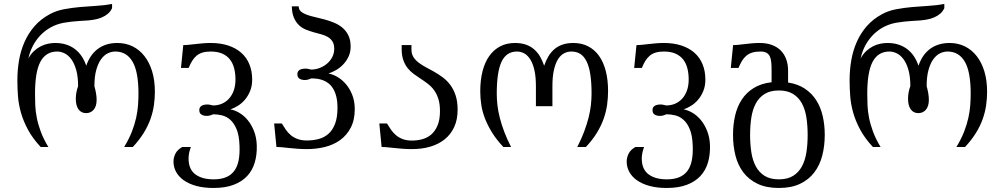

<svg xmlns="http://www.w3.org/2000/svg" viewBox="-20 -748 5111 977"><path d="M550.3 -706.5Q542.5 -689.5 528.8 -678Q515.1 -666.5 498.5 -659.4Q481.9 -652.3 463.4 -648.9Q444.8 -645.5 427.7 -644Q407.2 -642.6 386.2 -641.4Q365.2 -640.1 345 -637.9Q324.7 -635.7 305.4 -632.3Q286.1 -628.9 269 -622.6Q239.3 -611.8 215.1 -594Q190.9 -576.2 172.9 -553.7Q154.8 -531.2 142.6 -504.9Q130.4 -478.5 124.5 -450.7Q136.7 -473.1 152.8 -488Q168.9 -502.9 187 -512.2Q205.1 -521.5 224.1 -525.4Q243.2 -529.3 260.7 -529.3Q292 -529.3 317.4 -521Q342.8 -512.7 362.5 -497.3Q382.3 -481.9 396.2 -460.7Q410.2 -439.5 418.9 -413.6Q427.7 -439.5 441.7 -460.7Q455.6 -481.9 475.3 -497.3Q495.1 -512.7 520.5 -521Q545.9 -529.3 577.1 -529.3Q619.6 -529.3 654.5 -512.2Q689.5 -495.1 714.8 -462.9Q740.2 -430.7 754.2 -384.8Q768.1 -338.9 768.1 -281.2Q768.1 -247.6 763.2 -212.9Q758.3 -178.2 745.8 -142.8Q733.4 -107.4 711.4 -71.8Q689.5 -36.1 655.8 0H611.8Q636.7 -41 651.1 -78.1Q665.5 -115.2 672.9 -148.9Q680.2 -182.6 682.4 -213.1Q684.6 -243.7 684.6 -271.5Q684.6 -383.3 654.3 -434.6Q624 -485.8 566.9 -485.8Q547.4 -485.8 528.3 -476.6Q509.3 -467.3 494.1 -446.3Q479 -425.3 469.7 -391.6Q460.4 -357.9 460.4 -309.6Q465.3 -292 468.5 -274.2Q471.7 -256.3 471.7 -240.2Q471.7 -207.5 456.8 -189.9Q441.9 -172.4 418 -172.4Q393.6 -172.4 379.6 -191.4Q365.7 -210.4 365.7 -246.1Q365.7 -261.2 368.7 -277.6Q371.6 -293.9 377.4 -309.6Q377.4 -357.9 367.9 -391.6Q358.4 -425.3 343.3 -446Q328.1 -466.8 309.1 -476.3Q290 -485.8 271 -485.8Q213.9 -485.8 186 -434.6Q158.2 -383.3 158.2 -271.5Q158.2 -243.7 159.4 -213.1Q160.6 -182.6 167.2 -148.9Q173.8 -115.2 187.5 -78.1Q201.2 -41 226.1 0H187Q146.5 -43.5 122.8 -87.2Q99.1 -130.9 86.9 -173.8Q74.7 -216.8 71.5 -258.3Q68.4 -299.8 68.4 -338.9Q68.4 -391.6 76.9 -441.2Q85.4 -490.7 104.7 -534.4Q124 -578.1 155.3 -614.3Q186.5 -650.4 232.4 -675.3Q265.1 -693.4 305.2 -700.9Q345.2 -708.5 387.2 -712.2Q429.2 -715.8 471.2 -718.3Q513.2 -720.7 550.3 -728Z M1286.6 -8.8Q1288.1 39.6 1276.1 79.6Q1264.2 119.6 1237.3 148.2Q1210.4 176.8 1168.2 192.6Q1126 208.5 1066.9 208.5Q1016.6 208.5 978.5 198Q940.4 187.5 914.8 169.2Q889.2 150.9 876 126.5Q862.8 102.1 862.8 74.2Q862.8 53.7 872.6 33.9Q882.3 14.2 907.2 0H951.2Q944.8 17.1 942.1 31.7Q939.5 46.4 939.5 59.6Q939.9 113.8 974.1 139.2Q1008.3 164.6 1066.9 164.6Q1103.5 164.6 1129.4 154.1Q1155.3 143.6 1171.4 122.3Q1187.5 101.1 1194.1 68.6Q1200.7 36.1 1198.7 -8.3Q1196.8 -59.6 1183.8 -90.6Q1170.9 -121.6 1151.9 -138.4Q1132.8 -155.3 1109.9 -160.9Q1086.9 -166.5 1065.4 -166.5Q1056.6 -162.6 1048.3 -160.4Q1040 -158.2 1032.2 -158.2Q1016.6 -158.2 1005.4 -164.8Q994.1 -171.4 994.1 -188.5Q994.1 -196.3 997.6 -201.7Q1001 -207 1006.6 -210.2Q1012.2 -213.4 1019.5 -214.8Q1026.9 -216.3 1034.7 -216.3Q1042.5 -216.3 1049.8 -214.6Q1057.1 -212.9 1064 -211.4Q1088.9 -211.4 1109.6 -220.5Q1130.4 -229.5 1145.8 -246.6Q1161.1 -263.7 1169.7 -288.1Q1178.2 -312.5 1178.2 -343.3Q1178.2 -374 1171.6 -400.1Q1165 -426.3 1150.1 -445.3Q1135.3 -464.4 1111.1 -475.1Q1086.9 -485.8 1052.2 -485.8Q1027.8 -485.8 1010.3 -480.5Q992.7 -475.1 980 -464.4Q967.3 -453.6 957.8 -438.2Q948.2 -422.9 939.9 -402.3H900.9L912.6 -518.6Q926.8 -518.6 942.4 -520.3Q958 -522 975.6 -523.9Q993.2 -525.9 1012.2 -527.6Q1031.2 -529.3 1052.2 -529.3Q1101.6 -529.3 1140.6 -516.6Q1179.7 -503.9 1207 -480Q1234.4 -456.1 1248.8 -421.4Q1263.2 -386.7 1263.2 -342.8Q1263.2 -310.5 1252.7 -284.9Q1242.2 -259.3 1226.1 -240.5Q1210 -221.7 1190.2 -209.5Q1170.4 -197.3 1152.3 -191.4Q1174.8 -187.5 1198.2 -173.6Q1221.7 -159.7 1240.7 -136.5Q1259.8 -113.3 1272.5 -81.1Q1285.2 -48.8 1286.6 -8.8Z M1541.5 -33.2Q1572.8 -33.2 1601.1 -40.5Q1629.4 -47.9 1650.9 -66.7Q1672.4 -85.4 1684.8 -117.7Q1697.3 -149.9 1697.3 -199.2Q1697.3 -231.9 1691.4 -255.9Q1685.5 -279.8 1675.3 -296.6Q1665 -313.5 1651.9 -323.7Q1638.7 -334 1623.8 -339.6Q1608.9 -345.2 1593.8 -347.2Q1578.6 -349.1 1564.5 -349.1Q1555.7 -345.2 1547.4 -343Q1539.1 -340.8 1531.2 -340.8Q1515.6 -340.8 1504.4 -347.4Q1493.2 -354 1493.2 -371.1Q1493.2 -378.9 1496.6 -384.3Q1500 -389.6 1505.6 -392.8Q1511.2 -396 1518.6 -397.5Q1525.9 -398.9 1533.7 -398.9Q1541.5 -398.9 1548.8 -397.2Q1556.2 -395.5 1563 -394Q1585 -394 1606 -401.9Q1627 -409.7 1643.6 -423.6Q1660.2 -437.5 1670.4 -457Q1680.7 -476.6 1680.7 -499.5Q1680.7 -523.4 1671.6 -537.4Q1662.6 -551.3 1647.7 -560.1Q1632.8 -568.8 1613.8 -573.7Q1594.7 -578.6 1575 -584.2Q1555.2 -589.8 1535.9 -597.7Q1516.6 -605.5 1501.2 -620.1Q1485.8 -634.8 1475.8 -657.5Q1465.8 -680.2 1464.8 -715.8H1500Q1500 -699.7 1511.2 -689.7Q1522.5 -679.7 1541.3 -672.9Q1560.1 -666 1583.7 -660.9Q1607.4 -655.8 1632.1 -648.9Q1656.7 -642.1 1680.4 -632.3Q1704.1 -622.6 1722.9 -606.7Q1741.7 -590.8 1752.9 -567.6Q1764.2 -544.4 1764.2 -510.7Q1764.2 -481.4 1752.9 -458.5Q1741.7 -435.5 1724.9 -418.5Q1708 -401.4 1688.2 -390.4Q1668.5 -379.4 1651.4 -374Q1673.8 -370.1 1697.5 -356.2Q1721.2 -342.3 1740.7 -319.3Q1760.3 -296.4 1772.7 -264.4Q1785.2 -232.4 1785.2 -192.9Q1785.2 -137.7 1765.1 -98.9Q1745.1 -60.1 1711.4 -35.6Q1677.7 -11.2 1633.8 -0.2Q1589.8 10.7 1541.5 10.7Q1516.1 10.7 1494.4 9Q1472.7 7.3 1453.9 5.4Q1435.1 3.4 1418.5 1.7Q1401.9 0 1386.7 0L1375 -119.6H1414.1Q1423.8 -103.5 1434.6 -87.9Q1445.3 -72.3 1459.7 -60.3Q1474.1 -48.3 1493.9 -40.8Q1513.7 -33.2 1541.5 -33.2Z M2076.7 -32.7Q2103 -32.7 2128.7 -39.6Q2154.3 -46.4 2174.3 -63.5Q2194.3 -80.6 2206.5 -109.6Q2218.8 -138.7 2218.8 -183.1Q2218.8 -219.7 2210.4 -245.4Q2202.1 -271 2188.5 -289.6Q2174.8 -308.1 2157.2 -321.5Q2139.6 -335 2121.3 -346.9Q2103 -358.9 2085.4 -371.6Q2067.9 -384.3 2054.2 -401.6Q2040.5 -418.9 2032.2 -442.4Q2023.9 -465.8 2023.9 -500V-518.6H2073.7V-496.1Q2073.7 -473.6 2083.7 -457.8Q2093.8 -441.9 2110.4 -429.2Q2127 -416.5 2147.9 -405.5Q2168.9 -394.5 2191.2 -381.8Q2213.4 -369.1 2234.4 -353.3Q2255.4 -337.4 2272 -314.9Q2288.6 -292.5 2298.6 -262Q2308.6 -231.4 2308.6 -189.5Q2308.6 -139.2 2291.3 -101.6Q2273.9 -64 2242.9 -39.1Q2211.9 -14.2 2169.4 -1.7Q2127 10.7 2076.7 10.7Q2051.3 10.7 2029.5 9Q2007.8 7.3 1989 5.4Q1970.2 3.4 1953.6 1.7Q1937 0 1921.9 0L1910.2 -119.6H1949.2Q1959 -103.5 1969.7 -87.9Q1980.5 -72.3 1994.9 -60.1Q2009.3 -47.9 2029.1 -40.3Q2048.8 -32.7 2076.7 -32.7Z M2707 -309.6Q2707 -357.9 2699.2 -391.6Q2691.4 -425.3 2678.2 -446Q2665 -466.8 2647.5 -476.3Q2629.9 -485.8 2610.8 -485.8Q2557.1 -485.8 2532.5 -434.6Q2507.8 -383.3 2507.8 -271.5Q2507.8 -243.7 2511.2 -213.1Q2514.6 -182.6 2523.2 -148.9Q2531.7 -115.2 2545.7 -78.1Q2559.6 -41 2580.6 0H2541.5Q2506.8 -36.6 2484.4 -72.8Q2461.9 -108.9 2448.2 -144Q2434.6 -179.2 2429.2 -213.9Q2423.8 -248.5 2423.8 -283.2Q2423.8 -340.3 2435.5 -386Q2447.3 -431.6 2470 -463.4Q2492.7 -495.1 2525.4 -512.2Q2558.1 -529.3 2600.6 -529.3Q2631.8 -529.3 2655.8 -521Q2679.7 -512.7 2697.5 -497.3Q2715.3 -481.9 2727.8 -460.7Q2740.2 -439.5 2749 -413.6Q2757.8 -439.5 2770.3 -460.7Q2782.7 -481.9 2800.5 -497.3Q2818.4 -512.7 2842.3 -521Q2866.2 -529.3 2897.5 -529.3Q2939.5 -529.3 2972.4 -512.5Q3005.4 -495.6 3028.1 -463.9Q3050.8 -432.1 3062.5 -386.7Q3074.2 -341.3 3074.2 -284.7Q3074.2 -250 3069.3 -215.1Q3064.5 -180.2 3052 -144.5Q3039.6 -108.9 3017.6 -72.8Q2995.6 -36.6 2961.4 0H2917.5Q2938.5 -41 2952.4 -78.1Q2966.3 -115.2 2974.9 -148.9Q2983.4 -182.6 2986.8 -213.1Q2990.2 -243.7 2990.2 -271.5Q2990.2 -327.1 2984.1 -367.7Q2978 -408.2 2965.3 -434.6Q2952.6 -460.9 2933.3 -473.4Q2914.1 -485.8 2887.2 -485.8Q2867.7 -485.8 2850.1 -476.6Q2832.5 -467.3 2819.3 -446.3Q2806.2 -425.3 2798.6 -391.6Q2791 -357.9 2791 -309.6V-207.5H2707Z M3592.8 -8.8Q3594.2 39.6 3582.3 79.6Q3570.3 119.6 3543.5 148.2Q3516.6 176.8 3474.4 192.6Q3432.1 208.5 3373 208.5Q3322.8 208.5 3284.7 198Q3246.6 187.5 3220.9 169.2Q3195.3 150.9 3182.1 126.5Q3168.9 102.1 3168.9 74.2Q3168.9 53.7 3178.7 33.9Q3188.5 14.2 3213.4 0H3257.3Q3251 17.1 3248.3 31.7Q3245.6 46.4 3245.6 59.6Q3246.1 113.8 3280.3 139.2Q3314.5 164.6 3373 164.6Q3409.7 164.6 3435.5 154.1Q3461.4 143.6 3477.5 122.3Q3493.7 101.1 3500.2 68.6Q3506.8 36.1 3504.9 -8.3Q3502.9 -59.6 3490 -90.6Q3477.1 -121.6 3458 -138.4Q3439 -155.3 3416 -160.9Q3393.1 -166.5 3371.6 -166.5Q3362.8 -162.6 3354.5 -160.4Q3346.2 -158.2 3338.4 -158.2Q3322.8 -158.2 3311.5 -164.8Q3300.3 -171.4 3300.3 -188.5Q3300.3 -196.3 3303.7 -201.7Q3307.1 -207 3312.7 -210.2Q3318.4 -213.4 3325.7 -214.8Q3333 -216.3 3340.8 -216.3Q3348.6 -216.3 3356 -214.6Q3363.3 -212.9 3370.1 -211.4Q3395 -211.4 3415.8 -220.5Q3436.5 -229.5 3451.9 -246.6Q3467.3 -263.7 3475.8 -288.1Q3484.4 -312.5 3484.4 -343.3Q3484.4 -374 3477.8 -400.1Q3471.2 -426.3 3456.3 -445.3Q3441.4 -464.4 3417.2 -475.1Q3393.1 -485.8 3358.4 -485.8Q3334 -485.8 3316.4 -480.5Q3298.8 -475.1 3286.1 -464.4Q3273.4 -453.6 3263.9 -438.2Q3254.4 -422.9 3246.1 -402.3H3207L3218.8 -518.6Q3232.9 -518.6 3248.5 -520.3Q3264.2 -522 3281.7 -523.9Q3299.3 -525.9 3318.4 -527.6Q3337.4 -529.3 3358.4 -529.3Q3407.7 -529.3 3446.8 -516.6Q3485.8 -503.9 3513.2 -480Q3540.5 -456.1 3554.9 -421.4Q3569.3 -386.7 3569.3 -342.8Q3569.3 -310.5 3558.8 -284.9Q3548.3 -259.3 3532.2 -240.5Q3516.1 -221.7 3496.3 -209.5Q3476.6 -197.3 3458.5 -191.4Q3481 -187.5 3504.4 -173.6Q3527.8 -159.7 3546.9 -136.5Q3565.9 -113.3 3578.6 -81.1Q3591.3 -48.8 3592.8 -8.8Z M3850.1 -485.8Q3825.7 -485.8 3808.1 -480.5Q3790.5 -475.1 3777.8 -464.4Q3765.1 -453.6 3755.6 -438.2Q3746.1 -422.9 3737.8 -402.3H3698.7L3710.4 -518.6Q3724.6 -518.6 3739.7 -520.3Q3754.9 -522 3771.5 -523.9Q3788.1 -525.9 3806.4 -527.6Q3824.7 -529.3 3845.7 -529.3Q3880.9 -529.3 3907.7 -519.3Q3934.6 -509.3 3952.9 -491Q3971.2 -472.7 3980.7 -446.5Q3990.2 -420.4 3990.2 -388.2V-328.1Q4040.5 -320.3 4075.9 -296.6Q4111.3 -272.9 4133.8 -237.5Q4156.2 -202.1 4166.5 -157Q4176.8 -111.8 4176.8 -61.5Q4176.8 -5.4 4164.1 43.7Q4151.4 92.8 4123.5 129.4Q4095.7 166 4051.3 187.3Q4006.8 208.5 3943.4 208.5Q3879.4 208.5 3835 187.3Q3790.5 166 3762.7 129.4Q3734.9 92.8 3722.4 43.7Q3710 -5.4 3710 -61.5Q3710 -113.3 3720.5 -159.2Q3731 -205.1 3754.4 -241Q3777.8 -276.9 3815.2 -300Q3852.5 -323.2 3906.2 -329.6V-388.2Q3906.2 -410.6 3904.8 -429Q3903.3 -447.3 3897.9 -459.7Q3892.6 -472.2 3881.1 -479Q3869.6 -485.8 3850.1 -485.8ZM3796.9 -61.5Q3796.9 -14.6 3803.2 26.6Q3809.6 67.9 3825.9 98.4Q3842.3 128.9 3870.6 146.7Q3898.9 164.6 3943.4 164.6Q3987.8 164.6 4016.1 146.7Q4044.4 128.9 4060.8 98.4Q4077.1 67.9 4083.5 26.6Q4089.8 -14.6 4089.8 -61.5Q4089.8 -108.4 4083.5 -149.7Q4077.1 -190.9 4060.8 -221.4Q4044.4 -252 4015.9 -269.8Q3987.3 -287.6 3943.4 -287.6Q3899.4 -287.6 3870.8 -269.8Q3842.3 -252 3825.9 -221.4Q3809.6 -190.9 3803.2 -149.7Q3796.9 -108.4 3796.9 -61.5Z M4785.2 -706.5Q4777.3 -689.5 4763.7 -678Q4750 -666.5 4733.4 -659.4Q4716.8 -652.3 4698.2 -648.9Q4679.7 -645.5 4662.6 -644Q4642.1 -642.6 4621.1 -641.4Q4600.1 -640.1 4579.8 -637.9Q4559.6 -635.7 4540.3 -632.3Q4521 -628.9 4503.9 -622.6Q4474.1 -611.8 4450 -594Q4425.8 -576.2 4407.7 -553.7Q4389.6 -531.2 4377.4 -504.9Q4365.2 -478.5 4359.4 -450.7Q4371.6 -473.1 4387.7 -488Q4403.8 -502.9 4421.9 -512.2Q4439.9 -521.5 4459 -525.4Q4478 -529.3 4495.6 -529.3Q4526.9 -529.3 4552.2 -521Q4577.6 -512.7 4597.4 -497.3Q4617.2 -481.9 4631.1 -460.7Q4645 -439.5 4653.8 -413.6Q4662.6 -439.5 4676.5 -460.7Q4690.4 -481.9 4710.2 -497.3Q4730 -512.7 4755.4 -521Q4780.8 -529.3 4812 -529.3Q4854.5 -529.3 4889.4 -512.2Q4924.3 -495.1 4949.7 -462.9Q4975.1 -430.7 4989 -384.8Q5002.9 -338.9 5002.9 -281.2Q5002.9 -247.6 4998 -212.9Q4993.2 -178.2 4980.7 -142.8Q4968.3 -107.4 4946.3 -71.8Q4924.3 -36.1 4890.6 0H4846.7Q4871.6 -41 4886 -78.1Q4900.4 -115.2 4907.7 -148.9Q4915 -182.6 4917.2 -213.1Q4919.4 -243.7 4919.4 -271.5Q4919.4 -383.3 4889.2 -434.6Q4858.9 -485.8 4801.8 -485.8Q4782.2 -485.8 4763.2 -476.6Q4744.1 -467.3 4729 -446.3Q4713.9 -425.3 4704.6 -391.6Q4695.3 -357.9 4695.3 -309.6Q4700.2 -292 4703.4 -274.2Q4706.5 -256.3 4706.5 -240.2Q4706.5 -207.5 4691.7 -189.9Q4676.8 -172.4 4652.8 -172.4Q4628.4 -172.4 4614.5 -191.4Q4600.6 -210.4 4600.6 -246.1Q4600.6 -261.2 4603.5 -277.6Q4606.4 -293.9 4612.3 -309.6Q4612.3 -357.9 4602.8 -391.6Q4593.3 -425.3 4578.1 -446Q4563 -466.8 4543.9 -476.3Q4524.9 -485.8 4505.9 -485.8Q4448.7 -485.8 4420.9 -434.6Q4393.1 -383.3 4393.1 -271.5Q4393.1 -243.7 4394.3 -213.1Q4395.5 -182.6 4402.1 -148.9Q4408.7 -115.2 4422.4 -78.1Q4436 -41 4460.9 0H4421.9Q4381.3 -43.5 4357.7 -87.2Q4334 -130.9 4321.8 -173.8Q4309.6 -216.8 4306.4 -258.3Q4303.2 -299.8 4303.2 -338.9Q4303.2 -391.6 4311.8 -441.2Q4320.3 -490.7 4339.6 -534.4Q4358.9 -578.1 4390.1 -614.3Q4421.4 -650.4 4467.3 -675.3Q4500 -693.4 4540 -700.9Q4580.1 -708.5 4622.1 -712.2Q4664.1 -715.8 4706.1 -718.3Q4748 -720.7 4785.2 -728Z"/></svg>

Font: Arian Grqi
Style: Regular
Weight: 400
Designer: Ruben Hakobyan (Tarumian)
Foundry: Ruben Hakobyan (Tarumian)
Version: Version 1.003